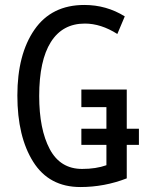

<svg xmlns="http://www.w3.org/2000/svg" viewBox="-20 -744 585 774"><path d="M50 -359Q50 -525 119 -624.5Q188 -724 320 -724Q409 -724 483 -678L453 -607Q387 -649 322 -649Q232 -649 185 -574.5Q138 -500 138 -357Q138 -223 180.5 -143Q223 -63 311 -63Q367 -63 409 -78V-160H308V-225H409V-312H308V-383H491V-225H540V-160H491V-25Q401 10 304 10Q178 10 114 -91.5Q50 -193 50 -359Z"/></svg>

Font: Noto Sans UI Cond
Style: Regular
Weight: 400
Width: 3
Designer: Monotype Design Team
Foundry: Monotype Imaging Inc.
Version: Version 1.001